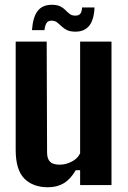

<svg xmlns="http://www.w3.org/2000/svg" viewBox="-20 -774 536 803"><path d="M180.5 9.2Q117.9 9.2 81.7 -27.2Q45.6 -63.7 45.6 -147.2V-600H175.3L176.9 -136.2Q176.9 -109.9 189.3 -97.6Q201.7 -85.3 229.6 -85.3Q255.2 -85.3 280.2 -98.2Q305.2 -111 315.1 -133V-600H446.3V0H315.1V-62.2H296.9Q274.5 -24 246.4 -7.4Q218.3 9.2 180.5 9.2ZM323.2 -742.9H375.4Q372.7 -689.4 352.5 -665.5Q332.4 -641.6 295.8 -641.6Q273.1 -641.6 259.6 -648.5Q246.1 -655.4 236.7 -664.6Q227.3 -673.8 218.2 -680.7Q209.1 -687.6 195.3 -687.6Q180.9 -687.6 174.7 -677.9Q168.5 -668.2 165.9 -648H113.7Q117.9 -703.9 138.1 -728.9Q158.2 -754 196.3 -754Q219.3 -754 232.4 -747.2Q245.6 -740.5 254.2 -731.3Q262.8 -722.1 271.8 -715.4Q280.8 -708.6 295.2 -708.6Q310.5 -708.6 316.6 -717.6Q322.7 -726.7 323.2 -742.9Z"/></svg>

Font: Big Shoulders Text SC Thin
Style: Regular
Weight: 100
Designer: Patric King
Foundry: XO Type Co
Version: Version 2.002